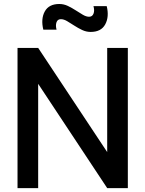

<svg xmlns="http://www.w3.org/2000/svg" viewBox="-20 -966 746 986"><path d="M445.5 -802Q423 -802 401.8 -812Q380.5 -822 361 -834.8Q341.5 -847.5 324.5 -857.5Q307.5 -867.5 292.5 -867.5Q275.5 -867.5 270 -851.2Q264.5 -835 270.5 -813.5H202.5Q189 -869 210 -907.2Q231 -945.5 284.5 -945.5Q307.5 -945.5 328.5 -935.5Q349.5 -925.5 369 -912.8Q388.5 -900 405.8 -890Q423 -880 437.5 -880Q454 -880 460.2 -895.8Q466.5 -911.5 460 -934.5H528Q541.5 -880 520.5 -841Q499.5 -802 445.5 -802ZM70 0V-720H176L530.5 -185V-720H636.5V0H530.5L176 -535.5V0Z"/></svg>

Font: Manrope ExtraLight SemiBold
Style: Regular
Weight: 600
Version: Version 4.504